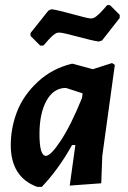

<svg xmlns="http://www.w3.org/2000/svg" viewBox="-20 -720 501 749"><path d="M409 -700 447 -662V-650L378 -562L365 -558Q342 -561 283 -577Q224 -593 211 -593Q207 -593 203 -592Q199 -591 194 -587.5Q189 -584 186 -581.5Q183 -579 177 -573Q171 -567 168.5 -564Q166 -561 159 -553Q152 -545 149 -542H137L99 -580V-591L169 -679L181 -684Q205 -681 264 -664.5Q323 -648 335 -648Q341 -648 346.5 -650.5Q352 -653 359 -659Q366 -665 370.5 -669.5Q375 -674 384.5 -684.5Q394 -695 398 -700ZM259 -471H265L342 -450L417 -474L428 -467L379 -112L375 -5L252 4L274 -154H261Q208 -59 143 9H125Q22 -29 22 -154Q22 -221 46.5 -284.5Q71 -348 126.5 -400Q182 -452 259 -471ZM134 -197Q134 -112 159 -112Q178 -112 217.5 -172Q257 -232 300 -338L302 -354V-356L237 -377Q189 -377 161.5 -327.5Q134 -278 134 -197Z"/></svg>

Font: Alegreya Sans
Style: Bold Italic
Weight: 700
Italic angle: -7°
Designer: Juan Pablo del Peral
Foundry: Huerta Tipografica
Version: Version 2.007